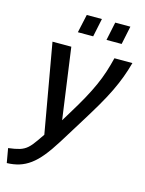

<svg xmlns="http://www.w3.org/2000/svg" viewBox="-178 -806 844 1114"><g transform="rotate(15 244.5 -249.0)"><path d="M-40 140Q2 135 28 127Q54 119 73.5 101.5Q93 84 114 53L143 11L49 -523H162L221 -97L255 -153Q292 -213 318.5 -261.5Q345 -310 364 -352.5Q383 -395 396.5 -436.5Q410 -478 421 -523H529Q516 -475 500 -432.5Q484 -390 462 -344Q440 -298 406.5 -240.5Q373 -183 323 -103L243 26Q208 82 177 120Q146 158 114.5 181Q83 204 49 214.5Q15 225 -25 226ZM177 -614 201 -724H292L269 -614ZM349 -614 372 -724H463L440 -614Z"/></g></svg>

Font: Raleway Thin SemiBold
Style: Italic
Weight: 600
Italic angle: -12°
Version: Version 4.026